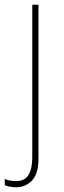

<svg xmlns="http://www.w3.org/2000/svg" viewBox="-52 -641 268 809"><path d="M17 148Q1 148 -11 145.5Q-23 143 -32 139V113Q-21 118 -8.5 120Q4 122 17 122Q52 122 68 96Q84 70 84 23V-621H110V29Q110 92 82.5 120Q55 148 17 148Z"/></svg>

Font: Noto Sans Kannada UI SemiCondensed Thin
Style: Regular
Weight: 100
Width: 4
Designer: Jelle Bosma - Monotype Design Team
Foundry: Monotype Imaging Inc.
Version: Version 2.005; ttfautohint (v1.8.4.7-5d5b)